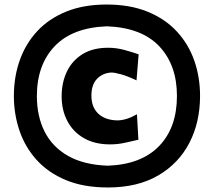

<svg xmlns="http://www.w3.org/2000/svg" viewBox="-20 -809 939 844"><path d="M454.1 15.1Q347.7 15.1 269.8 -17.3Q191.9 -49.8 141.1 -106Q90.3 -162.1 65.7 -234.6Q41 -307.1 41 -386.7Q41 -471.2 66.9 -544.2Q92.8 -617.2 143.8 -672.1Q194.8 -727.1 271.2 -758.1Q347.7 -789.1 448.7 -789.1Q551.3 -789.1 628.2 -757.8Q705.1 -726.6 756.6 -671.4Q808.1 -616.2 833.7 -543.5Q859.4 -470.7 859.4 -387.2Q859.4 -271.5 812.3 -180.7Q765.1 -89.8 674.8 -37.4Q584.5 15.1 454.1 15.1ZM453.6 -80.6Q601.1 -85.9 679.4 -167Q757.8 -248 757.8 -387.2Q757.8 -522.9 680.4 -605.2Q603 -687.5 449.7 -693.4Q297.9 -687.5 220 -605.5Q142.1 -523.4 142.1 -386.7Q142.1 -298.3 176 -230.7Q210 -163.1 279.1 -123.8Q348.1 -84.5 453.6 -80.6ZM463.9 -174.3Q396.5 -174.3 348.9 -201.7Q301.3 -229 276.1 -276.9Q251 -324.7 251 -385.3Q251 -446.3 274.2 -494.6Q297.4 -543 342.8 -571Q388.2 -599.1 455.1 -599.1Q492.2 -599.1 528.1 -589.1Q564 -579.1 589.4 -570.3L580.1 -455.6Q541.5 -474.1 512.7 -482.2Q483.9 -490.2 469.7 -490.2Q431.6 -488.3 406.7 -462.6Q381.8 -437 381.8 -388.7Q381.8 -337.9 412.1 -309.3Q442.4 -280.8 495.6 -279.8Q534.7 -279.8 582 -306.6L588.4 -194.8Q564.9 -189.5 531.7 -181.9Q498.5 -174.3 463.9 -174.3Z"/></svg>

Font: Pinar DS4-Bold
Style: Regular
Weight: 700
Designer: Amin Abedi
Version: Version 2.000